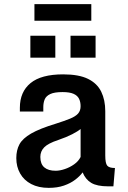

<svg xmlns="http://www.w3.org/2000/svg" viewBox="-20 -889 613 920"><path d="M213.4 11.2Q164.6 11.2 129.6 -7.1Q94.7 -25.4 76.4 -57.9Q58.1 -90.3 58.1 -131.3Q58.1 -169.4 73.2 -197.5Q88.4 -225.6 129.4 -249.3Q170.4 -272.9 247.6 -296.4Q289.1 -309.6 315.4 -320.3Q341.8 -331.1 354 -344.7Q366.2 -358.4 366.2 -379.9Q366.2 -400.9 358.6 -416Q351.1 -431.2 332.3 -439.5Q313.5 -447.8 279.8 -447.8Q240.2 -447.8 220.5 -438.2Q200.7 -428.7 194.1 -412.6Q187.5 -396.5 187.5 -375.5V-354.5H75.2V-372.6Q75.2 -448.7 126.2 -490.7Q177.2 -532.7 282.7 -532.7Q357.9 -532.7 401.9 -511Q445.8 -489.3 465.1 -449.5Q484.4 -409.7 484.4 -356V-144Q484.4 -106.4 493.9 -95.2Q503.4 -84 530.8 -84L523.4 3.9H498.5Q444.8 3.9 417 -12.9Q389.2 -29.8 376 -63Q362.8 -44.9 340.3 -27.8Q317.9 -10.7 286.4 0.2Q254.9 11.2 213.4 11.2ZM246.6 -70.8Q266.6 -70.8 290.5 -78.9Q314.5 -86.9 335.2 -101.6Q356 -116.2 366.2 -136.7V-271Q354 -260.3 325.9 -245.8Q297.9 -231.4 259.3 -218.3Q210.4 -202.1 191.9 -183.1Q173.3 -164.1 173.3 -137.2Q173.3 -103 192.4 -86.9Q211.4 -70.8 246.6 -70.8ZM317.9 -612.8V-717.8H438V-612.8ZM125.5 -612.8V-717.8H245.1V-612.8ZM145 -789.6V-869.1H417.5V-789.6Z"/></svg>

Font: Monda SemiBold
Style: Regular
Weight: 600
Designer: Vernon Adams
Foundry: Vernon Adams
Version: Version 2.200